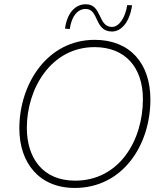

<svg xmlns="http://www.w3.org/2000/svg" viewBox="-20 -896 788 923"><path d="M339.5 7.5C569.5 7.5 703 -197.5 703 -417.5C703 -593.5 602.5 -704.5 435.5 -704.5C207.5 -704.5 73 -493 73 -278.5C73 -113.5 168 7.5 339.5 7.5ZM109 -281.5C109 -471 226 -669.5 434.5 -669.5C581.5 -669.5 667 -572.5 667 -419.5C667 -218.5 551.5 -27.5 341 -27.5C185 -27.5 109 -137.5 109 -281.5ZM292.5 -758.5 315.5 -756.5C323.5 -816.5 352.5 -853 391.5 -853C457 -853 432.5 -744.5 518.5 -744.5C565.5 -744.5 604 -793.5 615 -870.5L591.5 -871.5C582.5 -809.5 551.5 -766.5 518.5 -766.5C449.5 -766.5 472 -875.5 392.5 -875.5C340.5 -875.5 302.5 -832.5 292.5 -758.5Z"/></svg>

Font: HK Grotesk ExtraLight
Style: Italic
Weight: 200
Italic angle: -16°
Designer: Alfredo Marco Pradil
Foundry: Hanken Design Co.
Version: Version 3.001;FEAKit 1.0